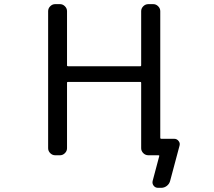

<svg xmlns="http://www.w3.org/2000/svg" viewBox="-20 -775 1040 933"><path d="M271.5 -754.9Q285.2 -754.9 295.4 -744.6Q305.7 -734.4 305.7 -720.7V-457Q305.7 -453.1 310.5 -453.1H662.1Q666 -453.1 666 -457V-720.7Q666 -734.4 676.3 -744.6Q686.5 -754.9 701.2 -754.9H724.6Q738.3 -754.9 748.5 -744.6Q758.8 -734.4 758.8 -720.7V-105.5Q758.8 -100.6 763.7 -100.6H826.2Q839.8 -100.6 847.7 -89.8Q853.5 -83 853.5 -74.2Q853.5 -71.3 852.5 -67.4L806.6 104.5Q802.7 119.1 790.5 128.4Q778.3 137.7 763.7 137.7H748Q734.4 137.7 726.6 127.4Q718.8 117.2 721.7 104.5L753.9 -16.6Q754.9 -20.5 750 -20.5H712.9H701.2Q686.5 -20.5 676.3 -30.8Q666 -41 666 -54.7V-373Q666 -377 662.1 -377H310.5Q305.7 -377 305.7 -373V-54.7Q305.7 -41 295.4 -30.8Q285.2 -20.5 271.5 -20.5H248Q234.4 -20.5 224.1 -30.8Q213.9 -41 213.9 -54.7V-720.7Q213.9 -734.4 224.1 -744.6Q234.4 -754.9 248 -754.9Z"/></svg>

Font: Rounded-L Mgen+ 2m regular
Style: Regular
Weight: 400
Designer: [Source Han Sans]
Ryoko NISHIZUKA  (kana & ideographs); Paul D. Hunt (Latin, Greek & Cyrillic); Wenlong ZHANG  (bopomofo
Version: Version 1.059.20150602